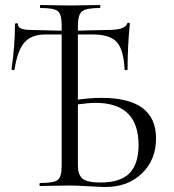

<svg xmlns="http://www.w3.org/2000/svg" viewBox="-20 -745 695 769"><path d="M387 -353Q605 -353 605 -191Q605 -105 548.5 -50.5Q492 4 402 4Q388 4 335 1Q282 -2 259 -2Q236 -2 196 -1Q156 0 141 0Q138 0 138 -6Q138 -12 141 -12Q196 -12 211.5 -24.5Q227 -37 227 -81V-607H162Q106 -607 78 -575Q50 -543 38 -466Q38 -465 35 -464.5Q32 -464 29 -465Q26 -466 26 -467Q40 -562 40 -647Q40 -652 46 -652Q52 -652 52 -647Q52 -625 105 -625Q106 -625 227 -622V-644Q227 -688 211.5 -700.5Q196 -713 142 -713Q140 -713 140 -719Q140 -725 142 -725Q156 -725 195 -724Q234 -723 257 -723Q284 -723 325 -724Q366 -725 380 -725Q382 -725 382 -719Q382 -713 380 -713Q325 -713 308.5 -699.5Q292 -686 292 -642V-622Q297 -622 341 -623.5Q385 -625 413 -625Q481 -625 489 -650Q490 -654 495 -654Q500 -654 500 -650Q491 -560 491 -467Q491 -464 485 -464Q479 -464 479 -467Q475 -547 447.5 -577Q420 -607 351 -607H292V-346Q343 -353 387 -353ZM382 -14Q463 -14 499 -51.5Q535 -89 535 -164Q535 -333 363 -333Q336 -333 292 -327V-81Q292 -46 310 -30Q328 -14 382 -14Z"/></svg>

Font: Cormorant SC
Style: Regular
Weight: 400
Designer: Christian Thalmann (Catharsis Fonts)
Version: Version 1.000;PS 002.000;hotconv 1.0.88;makeotf.lib2.5.64775